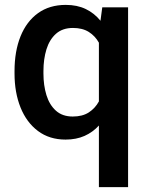

<svg xmlns="http://www.w3.org/2000/svg" viewBox="-20 -558 606 781"><path d="M39.1 -258.8V-269Q39.1 -349.6 63.5 -410.2Q87.9 -470.7 134.5 -504.4Q181.2 -538.1 247.6 -538.1Q293.9 -538.1 328.9 -521.2Q363.8 -504.4 388.7 -473.6L396 -528.3H501V203.1H382.3V-47.4Q357.4 -20 323.7 -5.1Q290 9.8 246.6 9.8Q181.2 9.8 134.5 -25.1Q87.9 -60.1 63.5 -120.8Q39.1 -181.6 39.1 -258.8ZM156.7 -269V-258.8Q156.7 -210.9 168.9 -171.1Q181.2 -131.3 207.5 -107.7Q233.9 -84 275.9 -84Q315.4 -84 341.3 -100.8Q367.2 -117.7 382.3 -145.5V-384.3Q367.2 -411.6 341.3 -428Q315.4 -444.3 276.9 -444.3Q234.4 -444.3 207.8 -420.7Q181.2 -397 168.9 -357.2Q156.7 -317.4 156.7 -269Z"/></svg>

Font: Vazirmatn RD Medium
Style: Regular
Weight: 500
Designer: Saber Rastikerdar
Foundry: Saber Rastikerdar
Version: Version 33.003